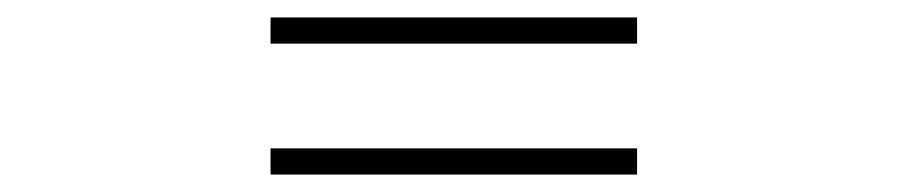

<svg xmlns="http://www.w3.org/2000/svg" viewBox="-20 -490 1040 220"><path d="M290 -470H710V-440H290ZM290 -320H710V-290H290Z"/></svg>

Font: Noto Sans CJK TC Thin
Style: Regular
Weight: 250
Designer: Ryoko NISHIZUKA ???? (kana & ideographs); Paul D. Hunt (Latin, Greek & Cyrillic); Wenlong ZHANG ??? (bopomofo); Sandoll 
Foundry: Adobe Systems Incorporated
Version: Version 1.004 January 19, 2016